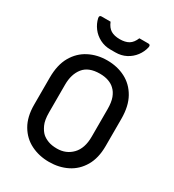

<svg xmlns="http://www.w3.org/2000/svg" viewBox="-224 -1067 1099 1213"><g transform="rotate(30 325.0 -461.0)"><path d="M325 -720Q399 -720 458 -689.5Q517 -659 551.5 -598Q586 -537 586 -444V-246Q586 -158 551 -98.5Q516 -39 457 -9.5Q398 20 325 20Q253 20 193.5 -9.5Q134 -39 99 -98.5Q64 -158 64 -246V-444Q64 -537 99 -598Q134 -659 193.5 -689.5Q253 -720 325 -720ZM170 -251Q170 -195 185 -162.5Q200 -130 219 -113Q236 -98 262.5 -88Q289 -78 327 -78Q393 -78 436.5 -123Q480 -168 480 -253V-454Q480 -504 468 -536Q456 -568 435 -587Q418 -604 390.5 -614Q363 -624 327 -624Q245 -624 207.5 -577Q170 -530 170 -454ZM430 -942H496Q513 -942 509 -922Q501 -886 478 -855.5Q455 -825 420.5 -807Q386 -789 343 -789H307Q265 -789 230 -807Q195 -825 172 -855.5Q149 -886 141 -922Q137 -942 154 -942H220Q235 -905 260 -890Q285 -875 325 -875Q365 -875 390 -890Q415 -905 430 -942Z"/></g></svg>

Font: Recursive Sn Lnr St Med
Style: Regular
Weight: 500
Version: Version 1.085;hotconv 1.1.0;makeotfexe 2.6.0; ttfautohint (v